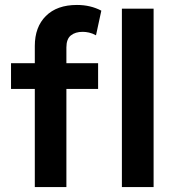

<svg xmlns="http://www.w3.org/2000/svg" viewBox="-20 -755 714 775"><path d="M120.5 0V-569.5Q120.5 -646 165.2 -690.5Q210 -735 290.5 -735Q318.5 -735 342.8 -729.2Q367 -723.5 389 -712L367.5 -612.5Q353 -620.5 339.5 -623.5Q326 -626.5 313.5 -626.5Q284 -626.5 266 -612Q248 -597.5 248 -563.5V-500H376V-396H248V0ZM24.5 -396V-500H135V-396ZM472 0V-720H600V0Z"/></svg>

Font: Geologica Roman Medium
Style: Regular
Weight: 500
Designer: Sindre Bremnes, Frode Helland
Foundry: Monokrom Skriftforlag AS
Version: Version 1.010;gftools[0.9.28]